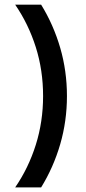

<svg xmlns="http://www.w3.org/2000/svg" viewBox="-20 -687 373 832"><path d="M45.8 125Q103.5 41 135.1 -59.4Q166.7 -159.7 166.7 -270.8Q166.7 -382.6 135.1 -482.6Q103.5 -582.6 45.8 -666.7H158.3Q211.8 -579.9 241 -479.5Q270.1 -379.2 270.1 -270.8Q270.1 -162.5 241 -62.2Q211.8 38.2 158.3 125Z"/></svg>

Font: Afacad SemiBold
Style: Regular
Weight: 600
Designer: Kristian Moeller
Foundry: Dicotype
Version: Version 1.000